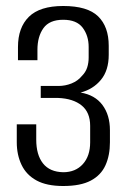

<svg xmlns="http://www.w3.org/2000/svg" viewBox="-20 -614 428 641"><path d="M191 7Q136 7 102 -11.5Q68 -30 52 -63.5Q36 -97 36 -139V-199H101V-148Q101 -97 123.5 -68.5Q146 -40 191 -39Q232 -39 256.5 -66Q281 -93 281 -139V-194Q281 -239 252.5 -262Q224 -285 174 -287H116V-327H175Q198 -327 219 -335.5Q240 -344 253 -360Q266 -373 271 -388.5Q276 -404 276 -422V-457Q276 -495 256 -521.5Q236 -548 191 -548Q145 -548 125 -520Q105 -492 105 -448V-413H40V-457Q40 -522 76.5 -558Q113 -594 191 -594Q272 -594 307.5 -559.5Q343 -525 343 -461V-431Q343 -379 317 -347.5Q291 -316 249 -305Q297 -297 322 -263.5Q347 -230 347 -179V-139Q347 -95 332 -62Q317 -29 283 -11Q249 7 191 7Z"/></svg>

Font: Alumni Sans Thin
Style: Regular
Weight: 400
Version: Version 1.018